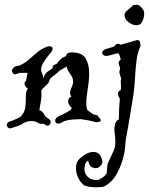

<svg xmlns="http://www.w3.org/2000/svg" viewBox="-20 -487 631 814"><path d="M23 57Q16 57 12.5 52.5Q9 48 9 43Q9 33 19 29L36 23Q44 20 52 16Q60 12 67 8Q85 -10 87.5 -33.5Q90 -57 89.5 -78Q89 -99 98 -111Q84 -122 84 -132Q84 -140 90 -144Q91 -152 93.5 -161.5Q96 -171 97 -178H63Q59 -177 56 -175.5Q53 -174 49 -173Q48 -173 47 -172.5Q46 -172 44 -172Q38 -172 34.5 -177Q31 -182 31 -187Q31 -195 37 -199Q41 -205 48 -206Q53 -207 57 -208Q61 -209 65 -210Q88 -221 105.5 -237Q123 -253 141 -267.5Q159 -282 182 -290Q185 -291 189 -291Q203 -291 203 -279Q203 -274 198 -267Q192 -260 181.5 -247Q171 -234 162.5 -219Q154 -204 154 -191Q154 -189 154.5 -187Q155 -185 156 -183Q163 -167 163 -155Q169 -170 174 -176Q179 -182 186 -186Q193 -190 203 -198V-200Q203 -211 215 -214L219 -215Q227 -226 235.5 -234.5Q244 -243 260 -249V-251Q264 -265 282 -265Q328 -265 343 -239.5Q358 -214 358 -177Q358 -146 352 -111Q346 -76 346 -48Q346 -34 349 -23Q350 -21 359.5 -13.5Q369 -6 379 -1L384 0L390 1L393 2Q393 4 400 11Q407 18 407 23Q407 31 389 31Q385 31 381 29.5Q377 28 372 27Q362 25 353 23Q344 21 334 20L326 19Q325 19 324 18.5Q323 18 323 18Q311 18 290.5 19.5Q270 21 254 26Q249 28 245 30.5Q241 33 237 35Q234 37 228 37Q214 37 214 24Q214 17 221 11Q230 4 244 -1Q257 -7 270 -15Q283 -23 284 -29Q283 -31 281.5 -33Q280 -35 278 -36Q269 -47 269 -57Q269 -67 274.5 -72Q280 -77 283 -79Q277 -84 277 -92Q277 -103 283.5 -116.5Q290 -130 290 -139Q290 -154 284 -164Q278 -174 271.5 -183Q265 -192 263 -205Q256 -201 248.5 -196.5Q241 -192 233 -188Q228 -183 222.5 -178Q217 -173 210 -168Q206 -165 202 -162Q198 -159 193 -154Q188 -141 185.5 -136Q183 -131 170 -120Q159 -110 155 -103V-100Q155 -97 155.5 -93.5Q156 -90 156 -87Q156 -70 152.5 -53Q149 -36 147 -19Q159 -17 165 -5.5Q171 6 179 12Q185 15 190 20Q195 24 195 31Q195 37 190.5 41.5Q186 46 181 46Q176 46 172 42Q166 38 162 37Q152 41 140.5 33.5Q129 26 112 26Q105 26 97.5 28Q90 30 83 33Q78 37 71 40.5Q64 44 56 47L47 50Q43 51 38 53Q33 55 28 56Q27 56 26 56.5Q25 57 23 57ZM558 -380Q543 -380 525.5 -392.5Q508 -405 508 -424Q508 -432 516.5 -440Q525 -448 530 -452Q538 -459 542.5 -463Q547 -467 558 -467Q570 -467 580.5 -454.5Q591 -442 591 -433Q592 -426 589.5 -413.5Q587 -401 580 -390.5Q573 -380 558 -380ZM420 304Q418 305 409 306Q400 307 389 307Q373 307 356.5 304.5Q340 302 332 295Q318 282 310 263Q302 244 302 226Q302 205 312 192Q323 179 341 168Q359 157 376 157Q390 157 400 166Q410 175 414 197Q416 205 406 216Q396 227 384 226Q369 224 363 216.5Q357 209 355.5 201.5Q354 194 354 194Q344 198 341 209Q338 220 338 230Q338 249 352 262.5Q366 276 387 276Q391 276 394.5 275.5Q398 275 402 274L405 271Q407 270 410 268.5Q413 267 416 265Q424 259 432 249Q434 237 434 225Q434 213 439 201Q449 178 455.5 165.5Q462 153 465.5 142Q469 131 469 114Q469 108 468.5 100.5Q468 93 467 84Q466 79 465.5 73Q465 67 465 61Q465 48 468.5 36.5Q472 25 482 20L484 19Q484 -4 485 -25.5Q486 -47 488 -68Q487 -71 485.5 -73.5Q484 -76 483 -78Q480 -84 480 -89Q480 -101 492 -105L493 -121Q493 -126 492.5 -131Q492 -136 492 -141Q492 -150 494 -154L492 -159Q484 -182 486.5 -186Q489 -190 489 -197Q489 -202 485 -210Q483 -216 483 -218Q483 -228 491 -234L492 -235Q491 -240 488.5 -247.5Q486 -255 483 -260Q479 -262 474 -260Q468 -258 466 -258Q458 -256 449.5 -253.5Q441 -251 432 -250H429Q422 -250 417.5 -254.5Q413 -259 413 -263Q413 -272 424 -277Q430 -280 447.5 -284.5Q465 -289 467 -293Q471 -301 480 -301Q487 -301 491 -297L494 -298Q517 -304 538.5 -310.5Q560 -317 560 -317Q570 -317 572.5 -312Q575 -307 575 -300Q576 -292 575 -290Q563 -266 558.5 -228Q554 -190 552 -150.5Q550 -111 545 -82Q541 -54 535 -19.5Q529 15 523.5 48.5Q518 82 513 107Q511 134 508 157Q498 209 476 248.5Q454 288 420 304Z"/></svg>

Font: Are You Serious
Style: Regular
Weight: 400
Designer: Robert E. Leuschke
Foundry: Robert E. Leuschke
Version: Version 1.100